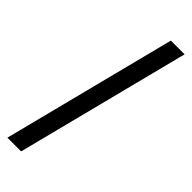

<svg xmlns="http://www.w3.org/2000/svg" viewBox="-337 -888 1088 1088"><g transform="rotate(45 207.0 -344.0)"><path d="M19 178H129L395 -866H285Z"/></g></svg>

Font: Noto Sans Malayalam UI SemiBold
Style: Regular
Weight: 600
Designer: Jelle Bosma - Monotype Design Team
Foundry: Monotype Imaging Inc.
Version: Version 2.104